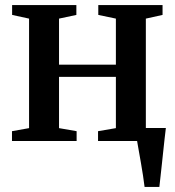

<svg xmlns="http://www.w3.org/2000/svg" viewBox="-20 -553 686 753"><path d="M547 180Q544.5 160 540.8 135Q537 110 532.5 84.5Q528 59 524 36.5Q520 14 517.5 -1L482.5 -51H630.5Q628 -32 625.5 -8.5Q623 15 620.2 40.5Q617.5 66 614.8 91.2Q612 116.5 609.5 139.5Q607 162.5 605 180ZM27 0V-38.5L94 -50.5V-480L27.5 -494.5V-533H279.5V-494.5L211.5 -480V-299.5H434.5V-480L365.5 -494.5V-533H617.5V-494.5L552 -480V-50.5L619 -38.5V0H364.5V-38.5L434.5 -50.5V-251.5H211.5V-50.5L280.5 -38.5V0Z"/></svg>

Font: Merriweather 72pt SemiBold
Style: Regular
Weight: 600
Version: Version 2.100